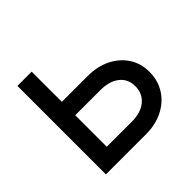

<svg xmlns="http://www.w3.org/2000/svg" viewBox="-134 -653 791 791"><g transform="rotate(-45 261.0 -258.0)"><path d="M144.5 -339.8H293.9Q351.1 -339.8 394.5 -318.4Q438 -296.9 462.6 -259Q487.3 -221.2 487.3 -171.9Q487.3 -121.6 462.6 -82.8Q438 -43.9 394.5 -22Q351.1 0 293.9 0H61.5V-515.6H144.5ZM144.5 -261.7V-78.1H291Q343.3 -78.1 373.8 -103.5Q404.3 -128.9 404.3 -171.9Q404.3 -213.4 373.8 -237.5Q343.3 -261.7 291 -261.7Z"/></g></svg>

Font: Inter Display
Style: Regular
Weight: 400
Designer: Rasmus Andersson
Foundry: rsms
Version: Version 4.001;git-9221beed3